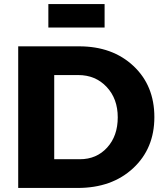

<svg xmlns="http://www.w3.org/2000/svg" viewBox="-20 -929 807 949"><path d="M70 0V-700H371Q536 -700 639.5 -603Q743 -506 743 -350Q743 -195 638 -97.5Q533 0 364 0ZM219 -793V-909H497V-793ZM248 -142H375Q457 -142 509.5 -199.5Q562 -257 562 -349Q562 -441 507 -499.5Q452 -558 367 -558H248Z"/></svg>

Font: Trueno
Style: Bd
Weight: 700
Designer: Julieta Ulanovsky
Foundry: Julieta Ulanovsky
Version: Version 3.001b